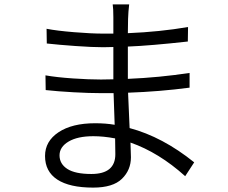

<svg xmlns="http://www.w3.org/2000/svg" viewBox="-20 -811 1040 874"><path d="M405 -191Q333 -191 292 -166.5Q251 -142 251 -104Q251 -65 286.5 -42Q322 -19 396 -19Q505 -19 505 -109L504 -181Q451 -191 405 -191ZM440 -449 496 -450V-470V-597L450 -596Q401 -596 324 -601.5Q247 -607 193 -613L192 -680Q238 -671 317 -664.5Q396 -658 449 -658H496V-732Q496 -773 493 -791H568Q564 -758 563 -725L562 -660Q708 -666 836 -688L835 -622Q664 -603 562 -599V-470V-452Q705 -458 843 -479V-412Q707 -394 563 -389L570 -228Q720 -188 864 -72L823 -9Q703 -117 574 -162L576 -95Q576 -37 535 3Q494 43 404 43Q297 43 241 6.5Q185 -30 185 -101Q185 -168 246.5 -209Q308 -250 413 -250Q461 -250 502 -243L497 -387H440Q387 -387 314.5 -391Q242 -395 188 -401L187 -468Q238 -459 311.5 -454Q385 -449 440 -449Z"/></svg>

Font: Sinter Normal
Style: Regular
Weight: 350
Foundry: Adobe & rsms
Version: Version 1.000